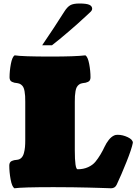

<svg xmlns="http://www.w3.org/2000/svg" viewBox="-20 -1042 769 1069"><path d="M214.8 -790Q284.7 -892.6 337.9 -977.1Q354.5 -1003.4 371.3 -1012.9Q388.2 -1022.5 421.9 -1022.5Q460.9 -1022.5 477.1 -1015.4Q493.2 -1008.3 493.2 -992.7Q493.2 -985.8 486.6 -978.5Q480 -971.2 462.9 -956.1Q445.8 -940.9 435.5 -931.2Q418.5 -914.6 363 -866.9Q307.6 -819.3 269.5 -790ZM396.5 -475.6V-205.1Q396.5 -99.6 412.1 -99.6Q444.8 -99.6 470.5 -111.3Q496.1 -123 511 -141.1Q525.9 -159.2 539.3 -181.6Q552.7 -204.1 562 -224.4Q571.3 -244.6 585.4 -262.7Q599.6 -280.8 616.2 -288.1Q622.6 -291.5 635.3 -291.5Q663.1 -291.5 691.4 -278.1Q719.7 -264.6 719.7 -247.1Q713.4 -213.4 684.3 -140.6Q655.3 -67.9 629.9 -14.2Q620.6 6.3 598.1 6.3Q597.2 6.3 581.3 5.6Q565.4 4.9 537.4 4.2Q509.3 3.4 472.9 2.4Q436.5 1.5 384.3 0.7Q332 0 277.8 0Q102.1 0 60.1 6.3Q46.4 -2.9 39.1 -43.2Q31.7 -83.5 31.7 -120.6Q31.7 -129.9 35.2 -136.2Q38.6 -142.6 45.7 -145.8Q52.7 -148.9 58.6 -150.1Q64.5 -151.4 75.2 -152.3Q89.8 -153.8 99.4 -163.6Q108.9 -173.3 113.3 -190.2Q117.7 -207 119.1 -223.1Q120.6 -239.3 120.6 -261.2V-475.6Q120.6 -494.6 119.9 -507.3Q119.1 -520 116.7 -534.2Q114.3 -548.3 109.6 -556.9Q105 -565.4 96.7 -571.5Q88.4 -577.6 76.7 -579.1Q66.4 -580.1 60.3 -581.5Q54.2 -583 47.1 -586.2Q40 -589.4 36.6 -595.7Q33.2 -602.1 33.2 -611.3Q33.2 -647 40.5 -686Q47.9 -725.1 61.5 -733.9Q101.6 -727.1 263.2 -727.1Q400.9 -727.1 455.6 -733.9Q469.2 -725.1 476.6 -686Q483.9 -647 483.9 -611.3Q483.9 -602.1 480.5 -595.7Q477.1 -589.4 470 -586.2Q462.9 -583 456.8 -581.5Q450.7 -580.1 440.4 -579.1Q428.7 -577.6 420.4 -571.5Q412.1 -565.4 407.5 -556.9Q402.8 -548.3 400.4 -534.2Q397.9 -520 397.2 -507.3Q396.5 -494.6 396.5 -475.6Z"/></svg>

Font: Coustard Black
Style: Regular
Weight: 900
Foundry: vernon adams
Version: Version 1.001;